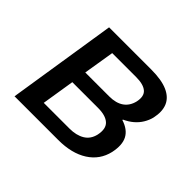

<svg xmlns="http://www.w3.org/2000/svg" viewBox="-118 -663 827 827"><g transform="rotate(45 296.0 -249.0)"><path d="M48 0 126 -498H383Q446 -498 483 -481.5Q520 -465 533 -434Q546 -403 536 -358Q531 -338 519.5 -319Q508 -300 490.5 -285Q473 -270 449 -259V-256Q493 -242 509.5 -211Q526 -180 515 -128Q501 -67 448.5 -33.5Q396 0 314 0ZM157 -69H314Q355 -69 382.5 -85.5Q410 -102 418 -137Q427 -180 405.5 -199.5Q384 -219 338 -219H181ZM191 -288H337Q378 -288 403 -305.5Q428 -323 436 -357Q444 -395 424 -412Q404 -429 360 -429H214Z"/></g></svg>

Font: Nunito Sans 7pt SemiCondensed SemiBold
Style: Italic
Weight: 600
Width: 4
Italic angle: -9°
Designer: Vernon Adams
Foundry: Vernon Adams
Version: Version 3.101;gftools[0.9.27]